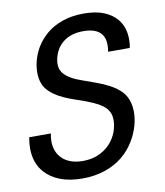

<svg xmlns="http://www.w3.org/2000/svg" viewBox="-84 -812 770 895"><g transform="rotate(-10 301.0 -364.0)"><path d="M234.9 14.2Q174.3 14.2 130.4 -2.7Q86.4 -19.5 58.6 -50.3Q17.6 -95.7 17.6 -166.5Q17.6 -178.7 18.8 -191.7Q20 -204.6 22.5 -218.3H125Q123 -208.5 122.1 -199.5Q121.1 -190.4 121.1 -182.1Q121.1 -135.3 147.5 -105.5Q164.6 -85.9 190.7 -75.9Q216.8 -65.9 250.5 -65.9Q315.4 -65.9 361.8 -102.5Q384.8 -120.6 400.6 -146.7Q416.5 -172.9 421.9 -205.6Q423.8 -216.8 423.8 -229Q423.8 -249 417.5 -263.7Q411.1 -278.3 399.9 -289.6Q387.2 -302.2 366.9 -313.2Q346.7 -324.2 315.9 -335.9Q307.1 -339.4 298.8 -342.3Q290.5 -345.2 283.4 -347.7Q276.4 -350.1 271.2 -351.8Q266.1 -353.5 264.6 -354Q236.8 -363.3 212.2 -374.5Q187.5 -385.7 167.5 -399.9Q147 -414.6 132.8 -433.3Q118.7 -452.1 113.8 -482.4Q111.8 -493.7 111.8 -508.8Q111.8 -535.2 119.4 -564.5Q127 -593.8 143.1 -622.1Q163.1 -656.7 194.8 -683.8Q226.6 -710.9 271.5 -726.6Q316.9 -742.2 371.6 -742.2Q429.2 -742.2 467.5 -726.6Q505.9 -710.9 528.3 -684.1Q544.9 -664.1 552.7 -639.9Q560.5 -615.7 560.5 -587.9Q560.5 -578.1 559.8 -567.9Q559.1 -557.6 556.6 -546.9H454.1Q457 -563 457 -578.1Q457 -593.8 453.6 -606.7Q450.2 -619.6 442.4 -629.9Q418 -661.6 356 -661.6Q326.7 -661.6 302.7 -654.3Q278.8 -647 259.3 -631.3Q240.2 -615.7 229 -595Q217.8 -574.2 213.9 -551.8Q211.9 -542 211.9 -531.7Q211.9 -509.3 222.4 -492.9Q232.9 -476.6 254.9 -462.9Q269 -453.6 283.7 -447.5Q298.3 -441.4 309.6 -437.5Q338.9 -426.8 372.8 -414.8Q406.7 -402.8 437 -386.7Q467.8 -370.1 489.5 -347.7Q511.2 -325.2 519.5 -290Q523.9 -271.5 523.9 -251Q523.9 -218.8 514.2 -184.6Q504.4 -150.4 485.8 -118.7Q461.4 -77.1 425.5 -47.9Q389.6 -18.6 341.8 -2.4Q292.5 14.2 234.9 14.2Z"/></g></svg>

Font: Hack
Style: Italic
Weight: 400
Italic angle: -11°
Monospace: yes
Designer: Christopher Simpkins
Foundry: Christopher Simpkins
Version: Version 2.019; ttfautohint (v1.4.1) -l 4 -r 80 -G 350 -x 0 -